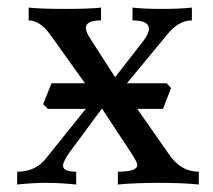

<svg xmlns="http://www.w3.org/2000/svg" viewBox="-20 -493 568 513"><path d="M511.2 0Q470.2 -4.4 407.2 -4.4Q338.9 -4.4 294.9 0V-34.2Q346.7 -34.2 346.7 -52.2Q346.7 -59.1 334.5 -78.1L252.4 -203.1L166.5 -86.9Q148.4 -61 148.4 -50.3Q148.4 -34.2 183.6 -34.2V0Q141.1 -4.4 103.5 -4.4Q65.9 -4.4 25.9 0V-34.2Q76.2 -34.2 104.5 -71.8L233.9 -232.9L114.3 -400.4Q86.9 -438.5 56.6 -438.5V-472.7Q91.8 -469.2 152.8 -469.2Q219.2 -469.2 250 -472.7V-438.5Q209.5 -438.5 209.5 -418.5Q209.5 -408.2 218.8 -393.6L287.6 -286.6L363.8 -384.8Q377.9 -403.8 377.9 -416Q377.9 -438.5 334 -438.5V-472.7Q364.7 -469.2 412.6 -469.2Q460.4 -469.2 492.7 -472.7V-438.5Q456.5 -438.5 425.3 -398.9L308.1 -257.3L431.6 -80.6Q462.9 -34.2 511.2 -34.2ZM415.5 -202.1H107.9L95.2 -214.8L117.7 -270.5H425.3L437 -257.8Z"/></svg>

Font: Kelvinch
Style: Regular
Weight: 400
Designer: Paul James MIller
Foundry: High-Logic / Made with FontCreator
Version: Version 3.30 September 23, 2016